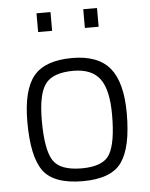

<svg xmlns="http://www.w3.org/2000/svg" viewBox="-52 -752 631 806"><g transform="rotate(-5 263.5 -349.5)"><path d="M265 -509Q374 -509 423.5 -448.5Q473 -388 473 -257Q473 -115 429 -52.5Q385 10 265 10Q143 10 98.5 -50.5Q54 -111 54 -258Q54 -392 102 -450.5Q150 -509 265 -509ZM265 -44Q356 -44 383.5 -92Q411 -140 411 -257Q411 -363 376.5 -409Q342 -455 265 -455Q179 -455 147 -412.5Q115 -370 115 -258Q115 -137 144 -90.5Q173 -44 265 -44ZM132 -630V-709H191V-630ZM329 -630V-709H387V-630Z"/></g></svg>

Font: TypoPRO Titillium Text
Style: 250 wt
Weight: 300
Designer: Accademia di Belle Arti di Urbino and others
Foundry: Accademia di Belle Arti di Urbino and others.
Version: Version 25.000